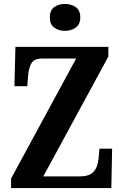

<svg xmlns="http://www.w3.org/2000/svg" viewBox="-20 -951 626 971"><path d="M36 0V-48L365 -655H194Q152 -655 138.5 -630.5Q125 -606 122 -567L118 -515H53L58 -714H528V-665L199 -59H385Q422 -59 441.5 -72.5Q461 -86 469 -108Q477 -130 479 -155L483 -199H547L543 0ZM308 -795Q276 -795 254 -811.5Q232 -828 232 -863Q232 -899 254 -915Q276 -931 308 -931Q340 -931 363 -915Q386 -899 386 -863Q386 -828 363 -811.5Q340 -795 308 -795Z"/></svg>

Font: Noto Serif Khmer Condensed
Style: Bold
Weight: 700
Width: 3
Designer: Danh Hong and the Monotype Design Team
Foundry: Monotype Imaging Inc.
Version: Version 2.004; ttfautohint (v1.8.4.7-5d5b)